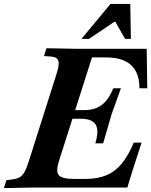

<svg xmlns="http://www.w3.org/2000/svg" viewBox="-47 -960 774 983"><path d="M-27 3 -14 -38 6 -40Q34 -43 50.5 -51Q67 -59 78 -78.5Q89 -98 100 -133L241 -577Q253 -614 253.5 -633.5Q254 -653 243 -661.5Q232 -670 207 -671L178 -673L191 -713L355 -710H704L707 -508H667Q667 -666 496 -666H424L254 -133Q238 -81 254.5 -62.5Q271 -44 332 -44H390Q452 -44 497 -62.5Q542 -81 576 -122Q610 -163 638 -230H678L631 -85L605 0H129ZM441 -226Q461 -291 443 -321.5Q425 -352 367 -352H279L293 -396H381Q419 -396 446.5 -407Q474 -418 495 -442.5Q516 -467 533 -508H572L524 -374L481 -226ZM370 -761 519 -940H620L623 -761H593L544 -848H538L409 -761Z"/></svg>

Font: Baskervville
Style: Bold Italic
Weight: 700
Italic angle: -18°
Version: Version 1.100